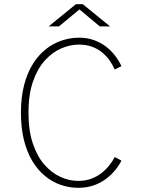

<svg xmlns="http://www.w3.org/2000/svg" viewBox="-20 -886 690 917"><path d="M354 11Q311 11 270.8 -2.8Q230.5 -16.5 195.8 -44.8Q161 -73 135 -115.8Q109 -158.5 94.5 -216.5Q80 -274.5 80 -348Q80 -421.5 95 -479.2Q110 -537 136.5 -579.8Q163 -622.5 198.2 -650.5Q233.5 -678.5 274.2 -692.2Q315 -706 358 -706Q396.5 -706 428.5 -694.5Q460.5 -683 485.8 -663.8Q511 -644.5 529.5 -620.2Q548 -596 560 -570L528 -554Q518 -577 502.8 -598.2Q487.5 -619.5 466.5 -636.5Q445.5 -653.5 418.5 -663.2Q391.5 -673 357.5 -673Q314 -673 271.2 -654.2Q228.5 -635.5 193.2 -596Q158 -556.5 137 -495Q116 -433.5 116 -348Q116 -262.5 136.8 -200.8Q157.5 -139 192.2 -99.5Q227 -60 269 -41Q311 -22 353.5 -22Q388 -22 415.5 -32.2Q443 -42.5 464.5 -59.2Q486 -76 501.8 -96Q517.5 -116 528 -136L560 -119Q548.5 -96 529.8 -73Q511 -50 485.5 -31Q460 -12 427 -0.5Q394 11 354 11ZM212.5 -760 342.5 -866H375.5L505.5 -760H456.5L359.5 -841L261.5 -760Z"/></svg>

Font: Trispace Thin Thin
Style: Regular
Weight: 250
Version: Version 1.210